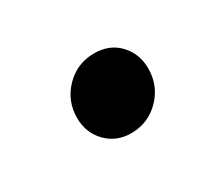

<svg xmlns="http://www.w3.org/2000/svg" viewBox="-44 -453 319 282"><g transform="rotate(-30 115.5 -312.5)"><path d="M59 -307Q59 -336 79 -356.5Q99 -377 128 -377Q154 -377 170 -360Q186 -343 186 -318Q186 -289 166 -268.5Q146 -248 117 -248Q92 -248 75.5 -265Q59 -282 59 -307Z"/></g></svg>

Font: Fira Sans Book
Style: Italic
Weight: 350
Italic angle: -8°
Designer: bBox Type GmbH & Carrois Corporate GbR & Edenspiekermann AG
Foundry: bBox Type GmbH & Carrois Corporate GbR & Edenspiekermann AG
Version: Version 4.301